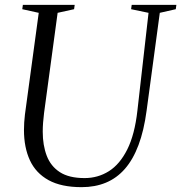

<svg xmlns="http://www.w3.org/2000/svg" viewBox="-20 -763 748 793"><path d="M640 -710 585.5 -306Q574.5 -223.5 552 -163.8Q529.5 -104 495.8 -65.5Q462 -27 417.2 -8.5Q372.5 10 317 10Q233 10 180.5 -19Q128 -48 103.5 -101Q79 -154 79 -226Q79 -241.5 80 -257.5Q81 -273.5 83 -290L140 -710L72 -725L74.5 -743H288.5L286 -725L218 -710L162 -296.5Q159.5 -276.5 158 -257Q156.5 -237.5 156.5 -219Q156.5 -163 173 -119.8Q189.5 -76.5 227.2 -52Q265 -27.5 329.5 -27.5Q384.5 -27.5 429.8 -56Q475 -84.5 505.8 -146Q536.5 -207.5 547.5 -306L593.5 -710L521.5 -725L524 -743H708.5L706 -725Z"/></svg>

Font: Merriweather 144pt Light
Style: Italic
Weight: 300
Italic angle: -7.8°
Version: Version 2.101